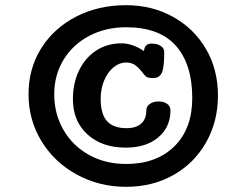

<svg xmlns="http://www.w3.org/2000/svg" viewBox="-20 -720 950 740"><path d="M820 -352Q820 -252 774.5 -171.5Q729 -91 648.5 -45.5Q568 0 466 0Q362 0 275.5 -47.5Q189 -95 139.5 -176.5Q90 -258 90 -357Q90 -456 139 -534Q188 -612 273.5 -656Q359 -700 466 -700Q566 -700 647 -655Q728 -610 774 -531Q820 -452 820 -352ZM721 -342Q721 -473 657.5 -544Q594 -615 466 -615Q387 -615 323.5 -581.5Q260 -548 224.5 -489Q189 -430 189 -357Q189 -281 224.5 -219.5Q260 -158 323 -123Q386 -88 466 -88Q583 -88 652 -156Q721 -224 721 -342ZM637 -295Q637 -230 590 -190.5Q543 -151 465 -151Q373 -151 317 -202Q261 -253 261 -338Q261 -399 284.5 -448Q308 -497 350.5 -525Q393 -553 449 -553Q470 -553 492.5 -545Q515 -537 535 -523Q537 -552 564 -552Q586 -552 599.5 -543Q613 -534 613 -520Q613 -462 604.5 -441.5Q596 -421 574 -419Q560 -419 551.5 -421Q543 -423 536 -432Q517 -457 502.5 -468Q488 -479 467 -479Q440 -479 417.5 -460.5Q395 -442 381.5 -410Q368 -378 368 -339Q368 -280 392.5 -253Q417 -226 468 -226Q504 -226 524 -243.5Q544 -261 544 -295Q544 -310 557.5 -319.5Q571 -329 591 -329Q612 -329 624.5 -319.5Q637 -310 637 -295Z"/></svg>

Font: Mali
Style: Bold
Weight: 700
Designer: Kitiyaporn Chalermlarp | Katatrad Aksorn Co.,Ltd.
Foundry: Cadson Demak Co.,Ltd.
Version: Version 1.000; ttfautohint (v1.6)